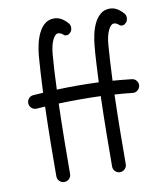

<svg xmlns="http://www.w3.org/2000/svg" viewBox="-93 -899 881 1015"><g transform="rotate(-10 348.0 -391.5)"><path d="M326.2 -451.2Q383.8 -451.2 440.4 -448.7Q442.9 -502.9 445.6 -552.2Q448.2 -601.6 452.1 -642.6Q454.6 -670.4 461.2 -701.7Q467.8 -732.9 480.7 -760.3Q493.7 -787.6 514.2 -804.9Q534.7 -822.3 564.5 -822.3Q586.4 -822.3 604.5 -811.3Q622.6 -800.3 637.2 -783.2Q646.5 -772.9 645.8 -758.1Q645 -743.2 637.2 -734.9Q628.4 -725.1 620.4 -723.6Q612.3 -722.2 604 -725.1Q586.4 -741.2 573.2 -741.2Q556.6 -741.2 542.7 -712.4Q528.8 -683.6 524.9 -635.7Q521.5 -595.7 518.8 -546.9Q516.1 -498 513.7 -444.3Q564.9 -440.4 615.2 -434.6Q630.4 -433.1 639.9 -421.1Q649.4 -409.2 647.5 -394Q645.5 -379.4 633.5 -369.9Q621.6 -360.4 606.9 -362.3Q560.1 -367.7 511.2 -370.6Q508.3 -270.5 507.1 -171.1Q505.9 -71.8 505.9 2Q505.9 17.1 495.1 27.8Q484.4 38.6 468.8 38.6Q453.6 38.6 443.1 27.8Q432.6 17.1 432.6 2Q432.6 -72.8 433.8 -173.1Q435.1 -273.4 438 -375Q383.3 -377 326.2 -377Q268.1 -377 212.4 -375Q209.5 -273.9 208.3 -173.3Q207 -72.8 207 2Q207 17.1 196.3 27.8Q185.5 38.6 169.9 38.6Q154.8 38.6 144 27.8Q133.3 17.1 133.3 2Q133.3 -72.3 134.5 -171.6Q135.7 -271 138.7 -371.6Q115.7 -370.1 93.3 -368.7Q78.1 -367.7 66.7 -377.7Q55.2 -387.7 54.2 -402.8Q53.2 -418 63 -429.4Q72.8 -440.9 87.9 -441.9Q114.7 -443.8 141.1 -445.3Q143.6 -500.5 146.5 -550.8Q149.4 -601.1 152.8 -642.6Q155.3 -670.4 162.1 -701.7Q168.9 -732.9 181.9 -760.3Q194.8 -787.6 215.3 -804.9Q235.8 -822.3 265.6 -822.3Q287.6 -822.3 305.7 -811.3Q323.7 -800.3 338.4 -783.2Q347.7 -772.9 346.9 -758.1Q346.2 -743.2 338.4 -734.9Q329.6 -725.1 321.3 -723.6Q313 -722.2 304.7 -725.1Q288.1 -741.2 273.9 -741.2Q257.3 -741.2 243.7 -712.4Q230 -683.6 226.1 -635.7Q222.7 -596.7 220 -549.1Q217.3 -501.5 215.3 -449.2Q272.5 -451.2 326.2 -451.2Z"/></g></svg>

Font: Mikhak-DS1-FD Regular
Style: Regular
Weight: 400
Designer: Amin Abedi
Version: Version 3.2